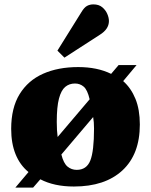

<svg xmlns="http://www.w3.org/2000/svg" viewBox="-20 -837 689 876"><path d="M50 19 110 -52Q71 -84 51 -133.5Q31 -183 31 -249Q31 -345 69.5 -407.5Q108 -470 176.5 -500.5Q245 -531 337 -531Q424 -531 487 -500L521 -540H603L542 -467Q578 -435 598 -386Q618 -337 618 -269Q618 -133 538.5 -59.5Q459 14 317 14Q227 14 164 -19L131 19ZM243 -212 389 -384Q379 -427 362 -441.5Q345 -456 322 -456Q296 -456 277.5 -440.5Q259 -425 249 -387Q239 -349 239 -281Q239 -241 243 -212ZM330 -62Q375 -62 392 -104.5Q409 -147 409 -251Q409 -281 405 -303L260 -132Q270 -92 288 -77Q306 -62 330 -62ZM274 -574 242 -606 351 -781Q364 -803 377 -810Q390 -817 406 -817Q431 -817 446.5 -804Q462 -791 469.5 -773.5Q477 -756 477 -741Q477 -704 435 -678Z"/></svg>

Font: Literata 36pt ExtraBold
Style: Regular
Weight: 800
Designer: Latin by Veronika Burian and Jose Scaglione. Greek by Irene Vlachou. Cyrillic by Vera Evstafieva.
Foundry: TypeTogether
Version: Version 3.002